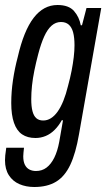

<svg xmlns="http://www.w3.org/2000/svg" viewBox="-32 -559 425 768"><path d="M105 189Q72 189 45.5 177.5Q19 166 3.5 142Q-12 118 -12 82Q-12 74 -11 62.5Q-10 51 -7 32H64Q63 42 62 50.5Q61 59 61 66Q61 87 67.5 100Q74 113 85.5 119Q97 125 112 125Q136 125 154 111.5Q172 98 185 72Q198 46 205 8Q209 -14 212.5 -35Q216 -56 220 -78H215Q203 -56 186.5 -39.5Q170 -23 150.5 -15Q131 -7 110 -7Q78 -7 56.5 -21.5Q35 -36 24 -67.5Q13 -99 13 -147Q13 -192 20 -239Q27 -286 39 -331Q63 -436 102.5 -487.5Q142 -539 198 -539Q243 -539 264 -515Q285 -491 291 -458H296L314 -527H373L284 -22Q271 54 249 100.5Q227 147 192 168Q157 189 105 189ZM141 -77Q157 -77 171.5 -86Q186 -95 198.5 -112.5Q211 -130 221.5 -156Q232 -182 240 -215Q249 -248 254.5 -276.5Q260 -305 263 -330.5Q266 -356 266 -378Q266 -409 260.5 -429.5Q255 -450 243 -460.5Q231 -471 212 -471Q191 -471 174.5 -456.5Q158 -442 145 -413.5Q132 -385 121 -343Q112 -309 105.5 -277Q99 -245 96 -216.5Q93 -188 93 -162Q93 -133 98 -114Q103 -95 113.5 -86Q124 -77 141 -77Z"/></svg>

Font: Archivo ExtraCondensed
Style: Italic
Weight: 400
Width: 2
Italic angle: -10°
Designer: Hector Gatti
Foundry: Omnibus-Type
Version: Version 2.001